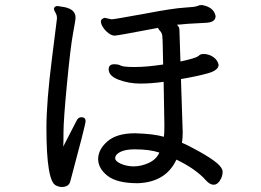

<svg xmlns="http://www.w3.org/2000/svg" viewBox="-20 -732 1040 765"><path d="M511 -69Q482 -70 460.5 -80Q439 -90 439 -101Q439 -117 460 -127Q481 -137 516 -137Q577 -137 615 -124Q603 -97 573 -83Q543 -69 511 -69ZM226 13Q254 13 260 -9Q321 -236 321 -249Q321 -265 304 -265Q291 -265 284 -249Q247 -176 232 -148Q233 -158 233 -205Q233 -254 247 -400Q261 -546 271 -599Q281 -652 281 -662Q281 -700 221 -706L211 -708Q197 -708 195 -698Q195 -691 201 -681.5Q207 -672 207 -659Q207 -654 206 -650.5Q205 -647 187 -499Q165 -327 165 -222Q165 -10 203 7Q215 13 226 13ZM831 4Q849 4 861 -21Q867 -34 867 -48Q867 -63 844 -82.5Q821 -102 773.5 -128.5Q726 -155 705 -163Q708 -180 708 -205L701 -417Q766 -428 808.5 -440Q851 -452 851 -474Q847 -493 829.5 -505Q812 -517 790 -517Q777 -516 772 -510Q761 -500 699 -487Q698 -527 696.5 -562Q695 -597 695 -609.5Q695 -622 690.5 -627Q686 -632 686 -633Q686 -634 689 -634H693Q714 -637 798 -641Q839 -642 839 -668Q832 -704 784 -712Q774 -712 766 -708Q758 -704 714 -701.5Q670 -699 560 -678Q434 -655 425 -655L397 -661Q382 -657 382 -646Q382 -637 390 -624Q398 -611 411.5 -600.5Q425 -590 437 -590Q447 -590 610 -621Q610 -617 617.5 -609Q625 -601 626.5 -590.5Q628 -580 628.5 -546Q629 -512 630 -475Q564 -465 517 -465Q471 -465 461.5 -470.5Q452 -476 435 -476Q413 -476 413 -456Q413 -429 453.5 -414Q494 -399 539 -399Q582 -399 632 -406L635 -232Q635 -198 633 -187Q592 -199 518 -201Q446 -201 409 -169.5Q372 -138 371 -99Q371 -61 408.5 -31.5Q446 -2 529 -2Q641 -6 683 -96Q760 -59 800 -14Q816 4 831 4Z"/></svg>

Font: LXGW WenKai TC
Style: Bold
Weight: 700
Designer: LXGW / Fontworks Inc.
Foundry: LXGW / Fontworks Inc.
Version: Version 1.330;April 28, 2024